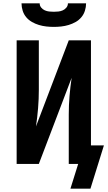

<svg xmlns="http://www.w3.org/2000/svg" viewBox="-20 -975 640 1142"><path d="M300 -815Q278 -815 255.5 -817.5Q233 -820 211.5 -826.5Q190 -833 170.5 -844Q151 -855 136.5 -872Q122 -889 115 -911Q108 -933 108 -955H216Q216 -941 225 -930Q234 -919 246.5 -913.5Q259 -908 272.5 -906.5Q286 -905 300 -905Q314 -905 327.5 -906.5Q341 -908 353.5 -913.5Q366 -919 375 -930Q384 -941 384 -955H492Q492 -933 485 -911Q478 -889 463.5 -872Q449 -855 429.5 -844Q410 -833 388.5 -826.5Q367 -820 344.5 -817.5Q322 -815 300 -815ZM518 147H399L445 0H389V-294Q389 -349 393.5 -403.5Q398 -458 406 -512L211 0H79V-735H211V-441Q211 -386 206.5 -331.5Q202 -277 194 -223L389 -735H521V-110H598Z"/></svg>

Font: Iosevka Extrabold Extended
Style: Regular
Weight: 800
Width: 7
Monospace: yes
Designer: Belleve Invis
Foundry: Belleve Invis
Version: Version 32.5.0; ttfautohint (v1.8.4)